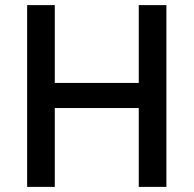

<svg xmlns="http://www.w3.org/2000/svg" viewBox="-20 -730 756 750"><path d="M86 0V-710H194V-406H522V-710H630V0H522V-308H194V0Z"/></svg>

Font: Geist Med
Style: Regular
Weight: 400
Designer: Basement.studio, Andrés Briganti, Mateo Zaragoza
Foundry: Basement.studio, Vercel, Andrés Briganti, Guido Ferreyra, Mateo Zaragoza
Version: Version 1.401